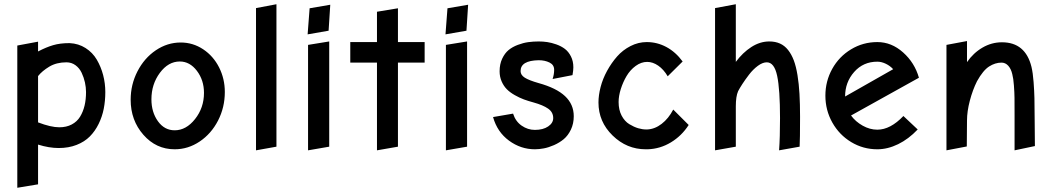

<svg xmlns="http://www.w3.org/2000/svg" viewBox="-20 -699 4951 899"><path d="M305.2 -497.1Q261.2 -497.1 228.8 -487.5Q196.3 -478 158.2 -458V-503.9L61 -485.8V180.2L158.2 164.1V-22Q209.5 -5.9 254.9 -5.9Q301.3 -5.9 338.6 -20.5Q376 -35.2 400.6 -60.1Q425.3 -85 441.9 -118.9Q458.5 -152.8 465.8 -189.9Q473.1 -227.1 473.1 -268.1Q473.1 -308.6 462.9 -347.7Q452.6 -386.7 433.1 -419.9Q413.6 -453.1 380.6 -474.1Q347.7 -495.1 306.2 -497.1ZM257.8 -103Q218.3 -103 158.2 -126V-342.8Q177.2 -366.7 210.9 -387Q244.6 -407.2 291 -407.2Q314.9 -407.2 333.5 -393.6Q352.1 -379.9 362.3 -358.2Q372.6 -336.4 377.7 -313.2Q382.8 -290 382.8 -268.1Q382.8 -233.4 376 -204.6Q369.1 -175.8 355 -152.6Q340.8 -129.4 315.9 -116.2Q291 -103 257.8 -103Z M797.9 0Q860.8 0 915 -36.4Q969.2 -72.8 1001 -134.5Q1032.7 -196.3 1032.7 -268.1Q1032.7 -330.1 1005.9 -383.3Q979 -436.5 931.2 -468.3Q883.3 -500 826.2 -500Q763.7 -500 709.7 -463.6Q655.8 -427.2 623.8 -365.2Q591.8 -303.2 591.8 -231.9Q591.8 -135.7 651.4 -67.9Q710.9 0 797.9 0ZM821.8 -411.1Q868.7 -411.1 901.9 -367.4Q935.1 -323.7 935.1 -264.2Q935.1 -194.3 893.3 -141.6Q851.6 -88.9 797.9 -88.9Q750 -88.9 719.5 -131.3Q689 -173.8 689 -233.9Q689 -304.7 728.5 -357.9Q768.1 -411.1 821.8 -411.1Z M1178.7 -661.1V4.9L1274.4 -12.2V-679.2Z M1526.4 -676.8 1429.7 -660.2 1420.4 -538.1 1518.6 -555.2ZM1422.4 -488.8V4.9L1521.5 -12.2V-504.9Z M1968.3 -502H1843.3V-660.2L1745.1 -644V-502H1620.1V-405.8H1745.1V4.9L1843.3 -12.2V-405.8H1968.3Z M2171.9 -676.8 2075.2 -660.2 2065.9 -538.1 2164.1 -555.2ZM2067.9 -488.8V4.9L2167 -12.2V-504.9Z M2478.5 -219.2Q2522.5 -207 2546.4 -190.4Q2570.3 -173.8 2570.3 -146Q2570.3 -123 2546.6 -106.9Q2522.9 -90.8 2484.4 -90.8Q2451.2 -90.8 2422.6 -110.6Q2394 -130.4 2382.3 -167L2288.6 -150.9Q2308.1 -81.1 2363.3 -40.5Q2418.5 0 2484.4 0Q2503.9 0 2526.1 -4.2Q2548.3 -8.3 2574 -19.5Q2599.6 -30.8 2619.6 -47.4Q2639.6 -64 2653.1 -92Q2666.5 -120.1 2666.5 -154.8Q2666.5 -210.4 2625.7 -248.8Q2585 -287.1 2501.5 -310.1Q2457 -322.8 2437.3 -335.2Q2417.5 -347.7 2417.5 -366.2Q2417.5 -415.5 2502.4 -417Q2531.2 -417 2553 -406.2Q2574.7 -395.5 2574.7 -372.1Q2574.7 -350.6 2567.4 -329.1L2660.6 -347.2Q2664.6 -369.1 2664.6 -383.8Q2664.6 -412.6 2653.3 -434.8Q2642.1 -457 2625 -470Q2607.9 -482.9 2585.2 -491Q2562.5 -499 2542.5 -502Q2522.5 -504.9 2502.4 -504.9Q2477.1 -504.9 2453.6 -501.7Q2430.2 -498.5 2404.8 -489Q2379.4 -479.5 2361.3 -464.6Q2343.3 -449.7 2331.3 -424.1Q2319.3 -398.4 2319.3 -365.2Q2319.3 -339.4 2328.9 -317.6Q2338.4 -295.9 2353.3 -281Q2368.2 -266.1 2390.1 -253.7Q2412.1 -241.2 2432.6 -233.6Q2453.1 -226.1 2478.5 -219.2Z M3010.3 -92.8H3005.4Q2987.8 -92.8 2968 -98.6Q2948.2 -104.5 2926.5 -117.7Q2904.8 -130.9 2890.6 -157.7Q2876.5 -184.6 2876.5 -221.2Q2876.5 -249.5 2886.7 -282Q2897 -314.5 2913.8 -343Q2930.7 -371.6 2956.5 -390.4Q2982.4 -409.2 3010.3 -409.2Q3036.6 -409.2 3062 -391.6Q3087.4 -374 3106.4 -341.8L3176.3 -411.1Q3143.6 -455.6 3100.3 -478.8Q3057.1 -502 3008.3 -502Q2968.8 -502 2932.4 -483.4Q2896 -464.8 2869.4 -434.6Q2842.8 -404.3 2822.5 -367.2Q2802.2 -330.1 2792.2 -291.5Q2782.2 -252.9 2782.2 -219.2Q2782.2 -128.9 2848.4 -64.5Q2914.6 0 3003.4 0H3013.2Q3071.3 -2 3121.6 -32.5Q3171.9 -63 3204.6 -113.8L3132.3 -186Q3110.4 -144 3078.1 -119.1Q3045.9 -94.2 3010.3 -92.8Z M3425.3 -201.2Q3425.3 -247.6 3436 -272Q3443.4 -286.1 3455.8 -305.4Q3468.3 -324.7 3487.1 -349.4Q3505.9 -374 3528.3 -390.6Q3550.8 -407.2 3570.3 -407.2Q3605.5 -407.2 3618.9 -343.8Q3632.3 -280.3 3632.3 -146Q3632.3 -54.7 3627.9 4.9L3724.1 -12.2Q3726.1 -44.4 3726.1 -151.9Q3726.1 -212.4 3723.4 -259.5Q3720.7 -306.6 3714.1 -347.2Q3707.5 -387.7 3696.8 -416.3Q3686 -444.8 3669.9 -465.1Q3653.8 -485.4 3632.1 -495.1Q3610.4 -504.9 3582 -504.9Q3538.6 -504.9 3498 -478.8Q3457.5 -452.6 3425.3 -409.2V-679.2L3328.1 -661.1V4.9L3425.3 -12.2Z M4087.9 0Q4136.2 0 4185.3 -23.9Q4234.4 -47.9 4276.9 -92.8L4210 -155.8Q4148.9 -91.8 4087.9 -91.8Q4052.7 -91.8 4019.3 -110.6Q3985.8 -129.4 3964.8 -158.2L4282.7 -335Q4262.7 -405.3 4208.5 -453.6Q4154.3 -502 4087.9 -502Q4021 -502 3964.8 -468Q3908.7 -434.1 3876.7 -376.5Q3844.7 -318.8 3844.7 -251Q3844.7 -183.1 3877.2 -125.2Q3909.7 -67.4 3965.6 -33.7Q4021.5 0 4087.9 0ZM3937 -247.1Q3937 -314 3979.5 -362.1Q4022 -410.2 4087.9 -410.2Q4107.4 -410.2 4127.7 -400.4Q4147.9 -390.6 4162.1 -375Z M4730.5 4.9 4825.7 -15.1 4824.7 -127Q4824.2 -208.5 4823.5 -240Q4822.8 -271.5 4819.6 -314.7Q4816.4 -357.9 4809.6 -386.2Q4781.2 -501 4671.4 -501Q4623 -501 4580.3 -476.1Q4537.6 -451.2 4507.8 -408.2V-506.8L4411.6 -488.8V4.9L4506.8 -13.2L4507.8 -134.8Q4507.8 -177.2 4521 -227.5Q4534.2 -277.8 4554.7 -318.8Q4583 -369.6 4611.3 -387.7Q4639.6 -405.8 4669.4 -405.8Q4687.5 -405.8 4700.7 -391.4Q4713.9 -377 4719.7 -352.1Q4725.1 -332 4727.5 -298.3Q4730 -264.6 4730.2 -240.7Q4730.5 -216.8 4730.5 -157.2Z"/></svg>

Font: Comic Neue Angular
Style: Bold
Weight: 700
Designer: Craig Rozynski
Foundry: Craig Rozynski
Version: Version 2.003